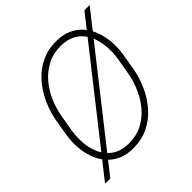

<svg xmlns="http://www.w3.org/2000/svg" viewBox="-202 -884 1076 1076"><g transform="rotate(-45 335.5 -346.0)"><path d="M670.9 -731 65.4 38.1 24.4 37.6 629.9 -731.4ZM607.9 -402.8 591.8 -308.1Q581.5 -247.6 556.2 -190.7Q530.8 -133.8 491.2 -88.4Q451.7 -43 397.7 -16.4Q343.8 10.3 276.4 9.8Q223.6 9.8 184.3 -8.5Q145 -26.9 118.7 -58.3Q92.3 -89.8 77.9 -130.6Q63.5 -171.4 60.3 -216.8Q57.1 -262.2 64.5 -308.1L80.1 -402.8Q90.8 -463.4 116.2 -520.3Q141.6 -577.1 181.2 -622.6Q220.7 -668 274.7 -694.6Q328.6 -721.2 395.5 -720.7Q448.7 -720.7 488 -702.4Q527.3 -684.1 553.7 -652.6Q580.1 -621.1 594.5 -580.3Q608.9 -539.6 611.8 -494.1Q614.7 -448.7 607.9 -402.8ZM552.7 -308.1 569.3 -403.8Q575.7 -442.9 574.2 -482.7Q572.8 -522.5 562 -558.6Q551.3 -594.7 530.3 -622.8Q509.3 -650.9 475.6 -667.2Q441.9 -683.6 395 -684.1Q336.4 -684.6 289.6 -660.6Q242.7 -636.7 208 -596.7Q173.3 -556.6 151.4 -506.6Q129.4 -456.5 120.1 -403.8L103.5 -308.1Q97.2 -269 98.4 -229Q99.6 -189 110.4 -153.1Q121.1 -117.2 142.3 -88.9Q163.6 -60.5 197 -43.9Q230.5 -27.3 277.3 -26.9Q336.4 -26.4 383.3 -50Q430.2 -73.7 464.8 -114.3Q499.5 -154.8 521.5 -205.1Q543.5 -255.4 552.7 -308.1Z"/></g></svg>

Font: Roboto ExtraLight
Style: Italic
Weight: 250
Designer: Christian Robertson
Foundry: Google
Version: Version 3.009; 2024